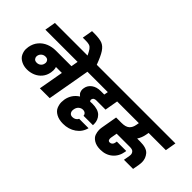

<svg xmlns="http://www.w3.org/2000/svg" viewBox="-83 -1695 2498 2498"><g transform="rotate(45 1166.5 -446.0)"><path d="M951 -590H864L760 0H579L640 -344H531Q539 -319 539 -291Q539 -271 535 -249Q524 -186 487 -142Q450 -98 397.5 -76Q345 -54 286 -54Q225 -54 176.5 -80Q128 -106 108.5 -147.5Q89 -189 89 -230Q89 -251 93 -274Q106 -346 148 -395.5Q190 -445 250.5 -469.5Q311 -494 379 -494H666L683 -590H90L116 -740H977ZM315 -206Q346 -206 369 -225Q392 -244 397 -275Q399 -283 399 -291Q399 -310 385 -327Q371 -344 340 -344Q308 -344 284.5 -324.5Q261 -305 255 -274Q254 -267 254 -261Q254 -240 268.5 -223Q283 -206 315 -206Z M719 -735Q692 -792 673.5 -817.5Q655 -843 631.5 -852Q608 -861 563 -861H508L533 -1006H586Q673 -1005 720.5 -987Q768 -969 805.5 -913Q843 -857 888 -735Z M1209 -408Q1188 -408 1173 -399Q1158 -390 1154 -370Q1153 -367 1153 -364Q1153 -350 1165 -340Q1189 -342 1202 -342Q1311 -342 1359 -292.5Q1407 -243 1407 -170Q1407 -160 1406 -149H1233Q1233 -170 1217 -185Q1201 -200 1172 -200Q1142 -200 1116.5 -178.5Q1091 -157 1084 -118Q1082 -106 1082 -96Q1082 -71 1097 -52.5Q1112 -34 1143 -34Q1170 -34 1191.5 -47.5Q1213 -61 1221 -81H1394Q1371 9 1295 61.5Q1219 114 1117 114Q1042 114 990.5 85.5Q939 57 921.5 13.5Q904 -30 904 -71Q904 -95 908 -120Q928 -233 1024 -294Q997 -314 988 -337Q979 -360 979 -380Q979 -393 982 -407Q992 -464 1041 -499.5Q1090 -535 1165 -535H1229L1239 -590H923L949 -740H1561L1535 -590H1411L1379 -408Z M1983 -552Q1972 -488 1936 -433H1992Q2111 -433 2155 -380.5Q2199 -328 2199 -260Q2199 -235 2194 -206L2178 -116H2010L2025 -201Q2027 -213 2027 -223Q2027 -249 2010 -269Q1993 -289 1947 -289H1703L1687 -200Q1686 -192 1686 -184Q1686 -170 1692.5 -157Q1699 -144 1721 -144Q1741 -144 1755.5 -158.5Q1770 -173 1773 -195L1777 -218H1950Q1950 -211 1948 -201Q1932 -105 1865 -48Q1798 9 1698 9Q1626 9 1579.5 -19.5Q1533 -48 1519.5 -88Q1506 -128 1506 -162Q1506 -185 1510 -209L1549 -433H1649Q1723 -433 1758 -463.5Q1793 -494 1803 -552L1810 -590H1507L1533 -740H2333L2307 -590H1990Z"/></g></svg>

Font: Fz Poppins ExtBd
Style: Italic
Weight: 800
Italic angle: -10°
Designer: Ninad Kale (Devanagari), Jonny Pinhorn (Latin)
Foundry: Indian Type Foundry
Version: Vit hóa bi Vntype.Com & FontZin.Com